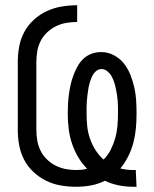

<svg xmlns="http://www.w3.org/2000/svg" viewBox="-20 -702 590 734"><path d="M488 12Q461 12 433.5 6.5Q406 1 381 -11Q355 2 327 7Q299 12 271 12Q242 12 212.5 7Q183 2 156.5 -11Q130 -24 108 -44.5Q86 -65 72.5 -91Q59 -117 53.5 -146Q48 -175 48 -205V-465Q48 -495 53.5 -524.5Q59 -554 73 -580Q87 -606 109.5 -626.5Q132 -647 159 -659.5Q186 -672 215.5 -677Q245 -682 275 -682V-618Q254 -618 233.5 -614.5Q213 -611 194.5 -602Q176 -593 160.5 -578.5Q145 -564 135.5 -545.5Q126 -527 122.5 -506.5Q119 -486 119 -465V-205Q119 -185 122.5 -164.5Q126 -144 135 -126Q144 -108 158.5 -93.5Q173 -79 191.5 -69.5Q210 -60 230 -56Q250 -52 271 -52Q281 -52 292 -53Q303 -54 313 -57Q293 -77 278.5 -102Q264 -127 255 -154Q246 -181 242.5 -210Q239 -239 239 -267Q239 -286 240 -304.5Q241 -323 243.5 -341.5Q246 -360 250 -378Q254 -396 260.5 -413.5Q267 -431 276 -447.5Q285 -464 298.5 -477Q312 -490 330 -496.5Q348 -503 367 -503Q392 -503 415 -491Q438 -479 453.5 -459.5Q469 -440 478.5 -416Q488 -392 493.5 -367.5Q499 -343 500.5 -318Q502 -293 502 -267Q502 -239 499.5 -211.5Q497 -184 490 -157Q483 -130 470.5 -105Q458 -80 440 -58Q452 -55 464.5 -53.5Q477 -52 489 -52H499L502 12ZM376 -92Q393 -109 403.5 -130Q414 -151 420.5 -174Q427 -197 429 -220.5Q431 -244 431 -267Q431 -280 431 -292Q431 -304 430 -316.5Q429 -329 427 -341Q425 -353 422.5 -365Q420 -377 416 -389Q412 -401 406 -411.5Q400 -422 390 -430Q380 -438 368 -438Q356 -438 346.5 -429.5Q337 -421 332 -410Q327 -399 323.5 -387.5Q320 -376 318 -364Q316 -352 314.5 -340Q313 -328 312 -316Q311 -304 311 -291.5Q311 -279 311 -267Q311 -243 313.5 -219Q316 -195 324 -172Q332 -149 345 -128.5Q358 -108 376 -92Z"/></svg>

Font: Lode Term
Style: Regular
Weight: 400
Monospace: yes
Designer: Belleve Invis
Foundry: Belleve Invis
Version: Version 29.2.0